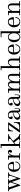

<svg xmlns="http://www.w3.org/2000/svg" viewBox="3142 -3901 768 7092"><g transform="rotate(-90 3526.0 -355.0)"><path d="M7.8 -412.1V-439.5H222.7V-412.1H187.5Q175.3 -412.1 166 -406.7Q156.7 -401.4 156.7 -391.6Q156.7 -378.9 162.1 -364.7L251 -106L329.1 -335.4Q331.5 -342.8 331.5 -352.5Q331.5 -378.9 307.1 -398.4Q295.9 -407.2 283.4 -409.7Q271 -412.1 251 -412.1V-439.5H465.8V-412.1H430.7Q418.5 -412.1 409.2 -406.7Q399.9 -401.4 399.9 -391.6Q399.9 -378.9 405.3 -364.7L494.1 -106L572.3 -335.4Q579.6 -356.4 579.6 -378.9Q579.6 -392.1 571 -402.1Q562.5 -412.1 548.8 -412.1H499V-439.5H704.1V-412.1Q660.6 -412.1 643.1 -398.4Q620.6 -380.9 609.4 -353L484.4 8.8H460L351.1 -307.1L241.2 8.8H216.8L90.8 -354.5Q86.4 -366.2 83.5 -372.3Q80.6 -378.4 75 -386Q69.3 -393.6 62 -398.9Q50.3 -407.7 38.8 -409.9Q27.3 -412.1 7.8 -412.1Z M930.7 -447.3Q967.8 -447.3 997.3 -433.8Q1026.9 -420.4 1045.4 -398.7Q1064 -377 1076.4 -347.7Q1088.9 -318.4 1093.8 -288.8Q1098.6 -259.3 1098.6 -228.5H806.6V-219.7Q806.6 -19.5 930.7 -19.5Q967.3 -19.5 995.1 -33.4Q1022.9 -47.4 1039.3 -70.8Q1055.7 -94.2 1064.2 -118.9Q1072.8 -143.6 1076.2 -171.4H1104.5Q1103 -148.9 1097.4 -126.2Q1091.8 -103.5 1078.6 -78.9Q1065.4 -54.2 1046.6 -35.4Q1027.8 -16.6 997.8 -4.4Q967.8 7.8 930.7 7.8Q837.4 7.8 780.5 -56.4Q723.6 -120.6 723.6 -219.7Q723.6 -318.8 780.5 -383.1Q837.4 -447.3 930.7 -447.3ZM807.6 -255.9H976.1Q999 -255.9 1007.3 -266.6Q1015.6 -277.3 1015.6 -296.4Q1015.6 -316.4 1011.7 -335.9Q1007.8 -355.5 999 -375.2Q990.2 -395 972.7 -407.5Q955.1 -419.9 930.7 -419.9Q818.4 -419.9 807.6 -255.9Z M1171.9 0V-27.3H1232.4Q1256.8 -27.3 1256.8 -51.8V-387.7Q1256.8 -412.1 1232.4 -412.1H1171.9V-439.5L1328.1 -445.3V-341.3L1333 -339.4Q1377.4 -447.3 1454.1 -447.3Q1473.6 -447.3 1488.8 -441.2Q1503.9 -435.1 1512.5 -425.8Q1521 -416.5 1526.4 -404.3Q1531.7 -392.1 1533.4 -381.8Q1535.2 -371.6 1535.2 -361.3Q1535.2 -335.9 1519.8 -315.2Q1504.4 -294.4 1481.4 -294.4Q1459 -294.4 1446.5 -307.9Q1434.1 -321.3 1434.1 -341.3Q1434.1 -359.9 1447.3 -376Q1458 -388.2 1458 -399.9Q1458 -416 1438.5 -416Q1410.6 -416 1384.8 -382.6Q1358.9 -349.1 1343.5 -298.3Q1328.1 -247.6 1328.1 -197.3V-51.8Q1328.1 -27.3 1352.5 -27.3H1413.1V0Z M1597.7 0V-27.3H1658.2Q1682.6 -27.3 1682.6 -51.8V-661.1Q1682.6 -685.5 1658.2 -685.5H1597.7V-712.9L1753.9 -718.8V-203.1L1930.7 -341.8Q1948.2 -356 1948.2 -379.9Q1948.2 -394 1936.5 -403.6Q1924.8 -413.1 1909.2 -413.1H1849.6V-439.5H2115.2V-413.1Q2087.9 -413.1 2064.9 -404.8Q2042 -396.5 2011.2 -372.1L1865.7 -255.9L2000 -87.9Q2022 -61 2044.9 -45.9Q2073.2 -27.3 2116.2 -27.3V0H1881.8V-27.3H1912.1Q1921.4 -27.3 1928.5 -31.5Q1935.5 -35.6 1935.5 -43Q1935.5 -55.7 1918 -78.1L1812 -214.8L1753.9 -169.9V-51.8Q1753.9 -27.3 1778.3 -27.3H1838.9V0Z M2186.5 0V-27.3L2460.9 -412.1H2356.4Q2304.7 -412.1 2277.3 -374Q2258.8 -348.1 2251.5 -321Q2244.1 -293.9 2241.2 -256.3H2219.7L2225.6 -439.5H2547.9V-413.1L2274.4 -27.3H2401.4Q2468.8 -27.3 2505.9 -84Q2521.5 -107.4 2531.2 -148.7Q2541 -189.9 2543.9 -228.5H2565.4L2558.6 0Z M2647.5 -92.8Q2647.5 -184.1 2783.7 -234.4Q2845.2 -256.8 2917 -272.9V-310.5Q2917 -328.1 2912.1 -345.9Q2907.2 -363.8 2897 -381.1Q2886.7 -398.4 2867.7 -409.2Q2848.6 -419.9 2823.2 -419.9Q2784.2 -419.9 2767.1 -411.1Q2742.2 -398.4 2742.2 -381.8Q2742.2 -367.2 2753.9 -352.1Q2772 -330.1 2772 -312Q2772 -294.4 2762.2 -282Q2752.4 -269.5 2729.5 -269.5Q2703.6 -269.5 2687.3 -287.6Q2670.9 -305.7 2670.9 -332Q2670.9 -378.9 2710 -413.1Q2749 -447.3 2818.4 -447.3Q2861.8 -447.3 2895.3 -433.3Q2928.7 -419.4 2948.5 -395Q2968.3 -370.6 2978.3 -340.3Q2988.3 -310.1 2988.3 -274.4V-62Q2988.3 -49.3 2995.8 -42.2Q3003.4 -35.2 3011.7 -35.2Q3025.9 -35.2 3035.2 -42.2Q3044.4 -49.3 3048.6 -64Q3052.7 -78.6 3054.2 -93.8Q3055.7 -108.9 3055.7 -131.3Q3055.7 -153.8 3052.7 -197.8H3074.2Q3077.1 -168 3077.1 -131.3Q3077.1 -102.1 3074.5 -80.8Q3071.8 -59.6 3064.2 -37.6Q3056.6 -15.6 3040 -3.9Q3023.4 7.8 2998 7.8Q2960.4 7.8 2938.7 -13.2Q2917 -34.2 2917 -76.2L2914.1 -77.6Q2883.3 -38.6 2849.4 -15.4Q2815.4 7.8 2770.5 7.8Q2716.3 7.8 2681.9 -17.1Q2647.5 -42 2647.5 -92.8ZM2730.5 -103.5Q2730.5 -72.8 2751.2 -50Q2772 -27.3 2801.8 -27.3Q2854.5 -27.3 2917 -113.8V-252.4Q2849.1 -237.8 2793.9 -207Q2730.5 -171.4 2730.5 -103.5Z M3151.4 -92.8Q3151.4 -184.1 3287.6 -234.4Q3349.1 -256.8 3420.9 -272.9V-310.5Q3420.9 -328.1 3416 -345.9Q3411.1 -363.8 3400.9 -381.1Q3390.6 -398.4 3371.6 -409.2Q3352.5 -419.9 3327.1 -419.9Q3288.1 -419.9 3271 -411.1Q3246.1 -398.4 3246.1 -381.8Q3246.1 -367.2 3257.8 -352.1Q3275.9 -330.1 3275.9 -312Q3275.9 -294.4 3266.1 -282Q3256.3 -269.5 3233.4 -269.5Q3207.5 -269.5 3191.2 -287.6Q3174.8 -305.7 3174.8 -332Q3174.8 -378.9 3213.9 -413.1Q3252.9 -447.3 3322.3 -447.3Q3365.7 -447.3 3399.2 -433.3Q3432.6 -419.4 3452.4 -395Q3472.2 -370.6 3482.2 -340.3Q3492.2 -310.1 3492.2 -274.4V-62Q3492.2 -49.3 3499.8 -42.2Q3507.3 -35.2 3515.6 -35.2Q3529.8 -35.2 3539.1 -42.2Q3548.3 -49.3 3552.5 -64Q3556.6 -78.6 3558.1 -93.8Q3559.6 -108.9 3559.6 -131.3Q3559.6 -153.8 3556.6 -197.8H3578.1Q3581.1 -168 3581.1 -131.3Q3581.1 -102.1 3578.4 -80.8Q3575.7 -59.6 3568.1 -37.6Q3560.5 -15.6 3543.9 -3.9Q3527.3 7.8 3502 7.8Q3464.4 7.8 3442.6 -13.2Q3420.9 -34.2 3420.9 -76.2L3418 -77.6Q3387.2 -38.6 3353.3 -15.4Q3319.3 7.8 3274.4 7.8Q3220.2 7.8 3185.8 -17.1Q3151.4 -42 3151.4 -92.8ZM3234.4 -103.5Q3234.4 -72.8 3255.1 -50Q3275.9 -27.3 3305.7 -27.3Q3358.4 -27.3 3420.9 -113.8V-252.4Q3353 -237.8 3297.9 -207Q3234.4 -171.4 3234.4 -103.5Z M3642.6 0V-27.3H3703.1Q3727.5 -27.3 3727.5 -51.8V-387.7Q3727.5 -412.1 3703.1 -412.1H3642.6V-439.5L3798.8 -445.3V-335.4L3802.7 -333.5Q3830.6 -381.3 3867.4 -414.3Q3904.3 -447.3 3948.7 -447.3Q4006.8 -447.3 4037.6 -415.3Q4068.4 -383.3 4071.3 -333L4075.2 -331.5Q4106.4 -386.7 4140.9 -417Q4175.3 -447.3 4220.2 -447.3Q4280.8 -447.3 4312.3 -410.2Q4343.8 -373 4343.8 -319.3V-51.8Q4343.8 -27.3 4368.2 -27.3H4428.7V0H4187.5V-27.3H4248Q4272.5 -27.3 4272.5 -51.8V-328.1Q4272.5 -368.7 4257.8 -392.3Q4243.2 -416 4205.6 -416Q4160.2 -416 4109.9 -335.4Q4093.3 -309.1 4082.3 -271Q4071.3 -232.9 4071.3 -203.6V-51.8Q4071.3 -27.3 4095.7 -27.3H4156.2V0H3915V-27.3H3975.6Q4000 -27.3 4000 -51.8V-328.1Q4000 -369.1 3986.1 -392.6Q3972.2 -416 3934.6 -416Q3891.6 -416 3837.9 -335.4Q3798.8 -276.9 3798.8 -203.6V-51.8Q3798.8 -27.3 3823.2 -27.3H3883.8V0Z M4473.6 0V-27.3H4534.2Q4558.6 -27.3 4558.6 -51.8V-661.1Q4558.6 -685.5 4534.2 -685.5H4473.6V-712.9L4629.9 -718.8V-346.7L4633.8 -344.2Q4699.2 -447.3 4773.9 -447.3Q4814.9 -447.3 4837.9 -435.5Q4872.1 -418.5 4889.6 -384.8Q4907.2 -351.1 4907.2 -315.4V-51.8Q4907.2 -27.3 4931.6 -27.3H4992.2V0H4751V-27.3H4811.5Q4835.9 -27.3 4835.9 -51.8V-328.1Q4835.9 -367.2 4818.6 -391.6Q4801.3 -416 4762.7 -416Q4722.7 -416 4677.7 -361.3Q4651.9 -330.1 4629.9 -285.2V-51.8Q4629.9 -27.3 4654.3 -27.3H4714.8V0Z M5261.7 -447.3Q5298.8 -447.3 5328.4 -433.8Q5357.9 -420.4 5376.5 -398.7Q5395 -377 5407.5 -347.7Q5419.9 -318.4 5424.8 -288.8Q5429.7 -259.3 5429.7 -228.5H5137.7V-219.7Q5137.7 -19.5 5261.7 -19.5Q5298.3 -19.5 5326.2 -33.4Q5354 -47.4 5370.4 -70.8Q5386.7 -94.2 5395.3 -118.9Q5403.8 -143.6 5407.2 -171.4H5435.5Q5434.1 -148.9 5428.5 -126.2Q5422.9 -103.5 5409.7 -78.9Q5396.5 -54.2 5377.7 -35.4Q5358.9 -16.6 5328.9 -4.4Q5298.8 7.8 5261.7 7.8Q5168.5 7.8 5111.6 -56.4Q5054.7 -120.6 5054.7 -219.7Q5054.7 -318.8 5111.6 -383.1Q5168.5 -447.3 5261.7 -447.3ZM5138.7 -255.9H5307.1Q5330.1 -255.9 5338.4 -266.6Q5346.7 -277.3 5346.7 -296.4Q5346.7 -316.4 5342.8 -335.9Q5338.9 -355.5 5330.1 -375.2Q5321.3 -395 5303.7 -407.5Q5286.1 -419.9 5261.7 -419.9Q5149.4 -419.9 5138.7 -255.9Z M5705.6 -447.3Q5794.4 -447.3 5841.8 -358.4L5844.7 -359.4V-635.7Q5844.7 -662.1 5833 -673.8Q5821.3 -685.5 5794.9 -685.5H5694.8V-712.9L5916 -718.8V-51.8Q5916 -27.3 5940.4 -27.3H6001V0H5844.7V-79.1L5841.8 -80.1Q5789.6 7.8 5705.6 7.8Q5624 7.8 5568.8 -56.6Q5513.7 -121.1 5513.7 -219.7Q5513.7 -318.4 5568.8 -382.8Q5624 -447.3 5705.6 -447.3ZM5705.6 -19.5Q5760.7 -19.5 5802.7 -76.4Q5844.7 -133.3 5844.7 -219.7Q5844.7 -306.2 5802.7 -363Q5760.7 -419.9 5705.6 -419.9Q5596.7 -419.9 5596.7 -219.7Q5596.7 -19.5 5705.6 -19.5Z M6270.5 -447.3Q6307.6 -447.3 6337.2 -433.8Q6366.7 -420.4 6385.3 -398.7Q6403.8 -377 6416.3 -347.7Q6428.7 -318.4 6433.6 -288.8Q6438.5 -259.3 6438.5 -228.5H6146.5V-219.7Q6146.5 -19.5 6270.5 -19.5Q6307.1 -19.5 6335 -33.4Q6362.8 -47.4 6379.2 -70.8Q6395.5 -94.2 6404.1 -118.9Q6412.6 -143.6 6416 -171.4H6444.3Q6442.9 -148.9 6437.3 -126.2Q6431.6 -103.5 6418.5 -78.9Q6405.3 -54.2 6386.5 -35.4Q6367.7 -16.6 6337.6 -4.4Q6307.6 7.8 6270.5 7.8Q6177.2 7.8 6120.4 -56.4Q6063.5 -120.6 6063.5 -219.7Q6063.5 -318.8 6120.4 -383.1Q6177.2 -447.3 6270.5 -447.3ZM6147.5 -255.9H6315.9Q6338.9 -255.9 6347.2 -266.6Q6355.5 -277.3 6355.5 -296.4Q6355.5 -316.4 6351.6 -335.9Q6347.7 -355.5 6338.9 -375.2Q6330.1 -395 6312.5 -407.5Q6294.9 -419.9 6270.5 -419.9Q6158.2 -419.9 6147.5 -255.9Z M6511.7 0V-27.3H6572.3Q6596.7 -27.3 6596.7 -51.8V-387.7Q6596.7 -412.1 6572.3 -412.1H6511.7V-439.5L6668 -445.3V-346.7L6671.9 -344.2Q6737.3 -447.3 6812 -447.3Q6853 -447.3 6876 -435.5Q6910.2 -418.5 6927.7 -384.8Q6945.3 -351.1 6945.3 -315.4V-51.8Q6945.3 -27.3 6969.7 -27.3H7030.3V0H6789.1V-27.3H6849.6Q6874 -27.3 6874 -51.8V-328.1Q6874 -367.2 6856.7 -391.6Q6839.4 -416 6800.8 -416Q6760.7 -416 6715.8 -361.3Q6689.9 -330.1 6668 -285.2V-51.8Q6668 -27.3 6692.4 -27.3H6752.9V0Z"/></g></svg>

Font: Theano Modern
Style: Regular
Weight: 400
Designer: Alexey Kryukov
Version: Version 2.00